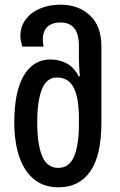

<svg xmlns="http://www.w3.org/2000/svg" viewBox="-20 -790 511 820"><path d="M230 10Q167 10 125 -24.5Q83 -59 62 -121.5Q41 -184 41 -267Q41 -398 81.5 -467Q122 -536 196 -536Q233 -536 264.5 -519.5Q296 -503 316 -464H321Q317 -510 317 -542V-595Q317 -694 238 -694Q203 -694 183 -676Q163 -658 163 -620Q163 -607 166 -591H75Q72 -603 69.5 -614Q67 -625 67 -636Q67 -676 89.5 -706.5Q112 -737 151 -753.5Q190 -770 239 -770Q315 -770 364 -724.5Q413 -679 413 -592V-266Q413 -126 365.5 -58Q318 10 230 10ZM229 -73Q275 -73 296 -121Q317 -169 317 -259V-286Q317 -373 294.5 -416Q272 -459 223 -459Q179 -459 159 -409Q139 -359 139 -266Q139 -174 160 -123.5Q181 -73 229 -73Z"/></svg>

Font: Noto Sans Georgian ExtraCondensed Medium
Style: Regular
Weight: 500
Width: 2
Designer: Monotype Design Team, Akaki Razmadze
Foundry: Google LLC
Version: Version 2.005; ttfautohint (v1.8.4.7-5d5b)